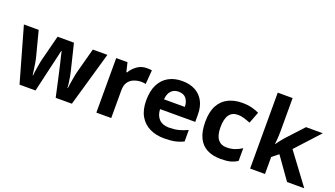

<svg xmlns="http://www.w3.org/2000/svg" viewBox="-66 -1278 3148 1806"><g transform="rotate(20 1507.5 -375.0)"><path d="M485 -191Q481 -208 473.5 -241.5Q466 -275 457 -313.5Q448 -352 440 -384.5Q432 -417 429 -432H425Q422 -417 414.5 -384.5Q407 -352 398 -313.5Q389 -275 381 -241Q373 -207 369 -189L325 0H165L10 -546H158L221 -304Q228 -279 233.5 -244Q239 -209 244 -176.5Q249 -144 251 -125H255Q256 -139 259 -162.5Q262 -186 266.5 -211Q271 -236 274.5 -256.5Q278 -277 280 -284L347 -546H511L575 -284Q579 -270 584.5 -239Q590 -208 594.5 -176Q599 -144 599 -125H603Q605 -142 610 -174.5Q615 -207 621.5 -243Q628 -279 635 -304L700 -546H846L689 0H527Z M1239 -556Q1250 -556 1265 -555Q1280 -554 1289 -552L1278 -412Q1271 -414 1257.5 -415.5Q1244 -417 1234 -417Q1196 -417 1161 -403.5Q1126 -390 1104.5 -360Q1083 -330 1083 -278V0H934V-546H1047L1069 -454H1076Q1100 -496 1142 -526Q1184 -556 1239 -556Z M1593 -556Q1669 -556 1723.5 -527Q1778 -498 1808 -443Q1838 -388 1838 -308V-236H1486Q1488 -173 1523.5 -137Q1559 -101 1622 -101Q1675 -101 1718 -111.5Q1761 -122 1807 -144V-29Q1767 -9 1722.5 0.5Q1678 10 1615 10Q1533 10 1470 -20.5Q1407 -51 1371 -113Q1335 -175 1335 -269Q1335 -365 1367.5 -428.5Q1400 -492 1458 -524Q1516 -556 1593 -556ZM1594 -450Q1551 -450 1522.5 -422Q1494 -394 1489 -335H1698Q1697 -385 1672 -417.5Q1647 -450 1594 -450Z M2181 10Q2100 10 2043 -19.5Q1986 -49 1956 -111Q1926 -173 1926 -270Q1926 -370 1960 -433Q1994 -496 2054.5 -526Q2115 -556 2194 -556Q2250 -556 2291.5 -545Q2333 -534 2364 -519L2320 -404Q2285 -418 2254.5 -427Q2224 -436 2194 -436Q2078 -436 2078 -271Q2078 -189 2108.5 -150Q2139 -111 2194 -111Q2241 -111 2277 -123.5Q2313 -136 2347 -158V-31Q2313 -9 2275.5 0.5Q2238 10 2181 10Z M2622 -420Q2622 -389 2619.5 -358.5Q2617 -328 2614 -297H2616Q2626 -311 2636.5 -325Q2647 -339 2658 -353Q2669 -367 2681 -380L2834 -546H3002L2785 -309L3015 0H2843L2686 -221L2622 -170V0H2473V-760H2622Z"/></g></svg>

Font: Noto Sans Hanifi Rohingya
Style: Regular
Weight: 400
Designer: Monotype Design Team and DaltonMaag
Foundry: Google LLC
Version: Version 2.101